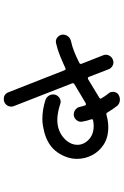

<svg xmlns="http://www.w3.org/2000/svg" viewBox="165 -806 669 1040"><g transform="rotate(90 500.0 -286.5)"><path d="M590 -533Q594 -526 602 -528Q636 -538 670 -538Q725 -538 763 -513.5Q801 -489 821 -450.5Q841 -412 841 -369Q841 -314 805.5 -262.5Q770 -211 695 -191Q679 -187 661 -184Q643 -181 624 -181Q574 -181 521 -198Q508 -203 500 -214.5Q492 -226 492 -239Q492 -256 504 -268Q516 -280 532 -280Q539 -280 546 -277Q593 -262 630 -262Q698 -262 741 -310Q765 -339 765 -370Q765 -405 737 -432Q709 -459 662 -459Q649 -459 634 -456Q624 -455 627 -445Q635 -422 639 -399Q640 -396 640 -390Q640 -375 628.5 -363Q617 -351 600 -351Q586 -351 574 -360.5Q562 -370 559 -385Q558 -392 556 -398.5Q554 -405 552 -411Q549 -420 540 -416Q517 -403 491 -387Q465 -371 436 -354Q429 -350 432 -342L555 -27Q558 -20 558 -12Q558 4 546.5 16Q535 28 517 28Q490 28 480 2L361 -301Q358 -309 350 -306Q316 -290 282.5 -276.5Q249 -263 214 -255Q211 -254 206 -254Q191 -254 179.5 -265.5Q168 -277 168 -293Q168 -308 177.5 -320Q187 -332 203 -336Q232 -342 261.5 -354Q291 -366 321 -381Q329 -386 326 -393L280 -510Q277 -518 277 -524Q277 -536 284 -547Q291 -558 304 -563Q312 -566 318 -566Q330 -566 341 -558.5Q352 -551 356 -539L397 -433Q401 -424 410 -429Q437 -445 462 -460.5Q487 -476 509 -489Q518 -493 513 -501Q507 -512 500.5 -521Q494 -530 486 -540Q478 -549 478 -564Q478 -572 482 -580.5Q486 -589 493 -593Q506 -601 520 -601Q541 -601 554 -586Q572 -563 590 -533Z"/></g></svg>

Font: Kiwi Maru Medium
Style: Regular
Weight: 500
Designer: Hiroki-Chan
Version: Version 1.100